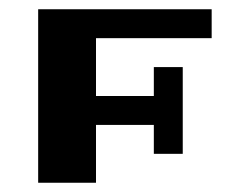

<svg xmlns="http://www.w3.org/2000/svg" viewBox="-20 -395 540 415"><path d="M62.5 -375H437.5V-312.5H187.5V-187.5H312.5V-250H375V-62.5H312.5V-125H187.5V0H62.5Z"/></svg>

Font: Half Eighties
Style: Regular
Weight: 400
Monospace: yes
Designer: Jayvee Enaguas (HarvettFox96)
Version: 20191127.01dev02